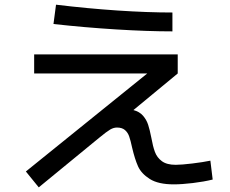

<svg xmlns="http://www.w3.org/2000/svg" viewBox="-20 -766 978 815"><path d="M89.8 -38.1 605 -454.1H125V-535.2H734.4V-454.1L546.4 -298.8Q572.3 -292 587.2 -274.7Q602.1 -257.3 608.9 -236.3Q615.7 -215.3 622.1 -182.6Q628.9 -144.5 637.7 -120.8Q646.5 -97.2 667.2 -81.8Q688 -66.4 725.6 -66.4Q750 -66.4 796.1 -72Q842.3 -77.6 873 -84L882.8 -3.9Q845.2 5.4 798.3 11Q751.5 16.6 717.8 16.6Q651.9 16.6 615.7 -6.3Q579.6 -29.3 565.9 -60.1Q552.2 -90.8 541 -138.7Q534.2 -170.4 528.3 -187Q522.5 -203.6 510.3 -214.1Q498 -224.6 476.6 -224.6Q462.4 -224.6 448 -216.3Q433.6 -208 400.4 -180.7L144.5 29.3ZM207 -664.1 217.8 -746.1Q350.6 -730 478.8 -721.4Q606.9 -712.9 711.9 -712.9V-632.8Q606.4 -632.8 472.7 -641.1Q338.9 -649.4 207 -664.1Z"/></svg>

Font: Pretendard Medium
Style: Regular
Weight: 500
Designer: Base glyphs from Inter by Rasmus Andersson; Hangeul glyphs from Noto Sans CJK(Source Han Sans) by Jang Soo-young and Kan
Foundry: Kil Hyung-jin
Version: Version 1.309